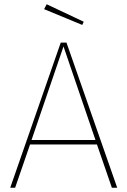

<svg xmlns="http://www.w3.org/2000/svg" viewBox="-20 -881 597 901"><path d="M373 -779 366 -764 187 -838 199 -861ZM505 0 435 -203H121L51 0H28L265 -681H292L530 0ZM128 -224H428L278 -663Z"/></svg>

Font: FiraGO Thin
Style: Regular
Weight: 100
Designer: bBox Type
Foundry: bBox Type GmbH
Version: Version 1.001;PS 001.001;hotconv 1.0.88;makeotf.lib2.5.64775